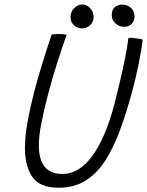

<svg xmlns="http://www.w3.org/2000/svg" viewBox="-20 -838 672 878"><path d="M248 20.5Q163 20.5 128.5 -28.2Q94 -77 94 -163Q94 -212 105.2 -276Q116.5 -340 135 -413Q151.5 -476.5 172.5 -544.5Q193.5 -612.5 216 -680Q223 -681 231.2 -681.8Q239.5 -682.5 247 -682.5Q259 -682.5 269 -681.5Q279 -680.5 285 -679.5Q264 -621 241.2 -549.5Q218.5 -478 200 -407.5Q181.5 -338 169.5 -276.2Q157.5 -214.5 157.5 -174.5Q157.5 -42.5 265.5 -42.5Q342 -42.5 402.2 -125Q462.5 -207.5 503.5 -363Q513.5 -402.5 526.5 -456.8Q539.5 -511 550.8 -566.2Q562 -621.5 567.5 -665Q584 -665 603.5 -662.5Q623 -660 632.5 -657Q627.5 -611.5 614 -545.2Q600.5 -479 584 -417.5Q557.5 -321 527.8 -240.5Q498 -160 459.8 -101.5Q421.5 -43 369.8 -11.2Q318 20.5 248 20.5ZM356.5 -708Q336 -708 319.2 -722Q302.5 -736 302.5 -759Q302.5 -784 319 -800.8Q335.5 -817.5 355.5 -817.5Q376.5 -817.5 392.2 -800.8Q408 -784 408 -759.5Q408 -737.5 392 -722.8Q376 -708 356.5 -708ZM548 -715.5Q525 -715.5 508 -730.8Q491 -746 491 -769.5Q491 -792.5 504.8 -804.8Q518.5 -817 539 -817Q562 -817 578.5 -802.2Q595 -787.5 595 -764Q595 -741 581.5 -728.2Q568 -715.5 548 -715.5Z"/></svg>

Font: Grandstander ExtraLight
Style: Italic
Weight: 200
Italic angle: -15°
Designer: Tyler Finck
Foundry: Etcetera Type Co
Version: Version 1.200; ttfautohint (v1.8.3)